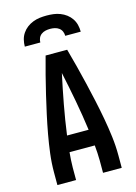

<svg xmlns="http://www.w3.org/2000/svg" viewBox="-140 -1028 779 1101"><g transform="rotate(-15 250.0 -477.5)"><path d="M59 0V-74Q59 -130 66 -186Q73 -242 83 -297Q93 -352 105 -407Q117 -462 130 -517Q143 -572 157 -626.5Q171 -681 186 -735H314Q329 -681 343 -626.5Q357 -572 370 -517Q383 -462 395 -407Q407 -352 417 -297Q427 -242 434 -186Q441 -130 441 -74V0H330V-74Q330 -96 328.5 -118.5Q327 -141 325 -164H175Q173 -141 171.5 -118.5Q170 -96 170 -74V0ZM186 -260H314Q302 -349 285.5 -437.5Q269 -526 250 -614Q231 -526 214.5 -437.5Q198 -349 186 -260ZM84 -815Q84 -836 89 -856Q94 -876 105.5 -893Q117 -910 133.5 -922.5Q150 -935 169.5 -942.5Q189 -950 209 -952.5Q229 -955 250 -955Q271 -955 291 -952.5Q311 -950 330.5 -942.5Q350 -935 366.5 -922.5Q383 -910 394.5 -893Q406 -876 411 -856Q416 -836 416 -815H324Q324 -829 318.5 -841.5Q313 -854 302 -862Q291 -870 277.5 -873Q264 -876 250 -876Q236 -876 222.5 -873Q209 -870 198 -862Q187 -854 181.5 -841.5Q176 -829 176 -815Z"/></g></svg>

Font: Zed Mono
Style: Bold
Weight: 700
Monospace: yes
Designer: Belleve Invis
Foundry: Belleve Invis
Version: Version 1.0.0; ttfautohint (v1.8.4)